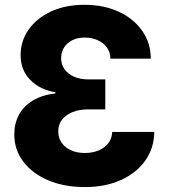

<svg xmlns="http://www.w3.org/2000/svg" viewBox="-20 -757 693 787"><path d="M328.1 9.8Q243.2 9.8 178 -17.8Q112.8 -45.4 75.7 -94.2Q38.6 -143.1 38.6 -206.1Q38.6 -251 57.6 -286.4Q76.7 -321.8 114.3 -344.7Q151.9 -367.7 207 -374V-378.9Q144.5 -388.7 104.5 -429Q64.5 -469.2 64.5 -530.3Q64.5 -589.4 97.7 -636.2Q130.9 -683.1 189.7 -710.2Q248.5 -737.3 326.2 -737.3Q404.8 -737.3 466.1 -709.2Q527.3 -681.2 562.5 -631.3Q597.7 -581.5 598.1 -516.6H432.6Q432.1 -543 418.2 -562.3Q404.3 -581.5 380.4 -592.3Q356.4 -603 326.7 -603Q298.3 -603 276.6 -592.3Q254.9 -581.5 242.7 -562.5Q230.5 -543.5 230.5 -518.6Q230.5 -492.7 244.6 -473.1Q258.8 -453.6 283.7 -442.6Q308.6 -431.6 341.3 -431.6H411.6V-308.6H341.3Q304.2 -308.6 276.4 -297.1Q248.5 -285.6 233.6 -265.6Q218.8 -245.6 218.8 -218.8Q218.8 -192.4 232.4 -172.4Q246.1 -152.3 270.8 -141.1Q295.4 -129.9 327.1 -129.9Q359.4 -129.9 384.8 -140.6Q410.2 -151.4 424.6 -170.9Q439 -190.4 439.9 -216.3H612.3Q611.8 -150.4 575.9 -99.4Q540 -48.3 476.1 -19.3Q412.1 9.8 328.1 9.8Z"/></svg>

Font: Inter 16pt ExtraBold
Style: Regular
Weight: 800
Version: Version 4.001;git-66647c0bb